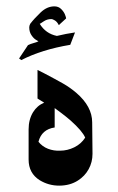

<svg xmlns="http://www.w3.org/2000/svg" viewBox="-20 -580 371 604"><path d="M271 -96Q271 -70 259 -48Q247 -26 225 -12Q200 4 166 4Q133 4 105 -13Q70 -35 70 -78V-173Q70 -204 84 -227Q97 -248 119 -257L98 -270V-360L116 -351Q156 -330 178 -317.5Q200 -305 220 -288Q270 -245 270 -195ZM169 -106Q192 -106 213.5 -116.5Q235 -127 248 -147Q239 -168 202 -201Q187 -214 171.5 -225.5Q156 -237 152 -240V-179Q111 -173 101 -134Q113 -119 131 -112Q149 -105 169 -106ZM216 -478 201 -439Q111 -424 47 -391L40 -396L68 -438Q76 -442 85.5 -444.5Q95 -447 101 -450Q99 -451 92 -455.5Q85 -460 78.5 -470Q72 -480 72 -494Q72 -499 75 -505Q88 -522 108 -541Q128 -560 151 -560Q164 -560 172.5 -551.5Q181 -543 184.5 -534Q188 -525 188 -522L165 -501Q160 -511 153 -515.5Q146 -520 141 -520Q128 -520 117 -512.5Q106 -505 105 -505Q124 -474 159 -467Q188 -474 216 -478Z"/></svg>

Font: Katibeh
Style: Regular
Weight: 400
Designer: Arabic design by Kourosh Beigpour, Latin design by Eduardo Tunni, engineering by Lasse Fister
Version: Version 1.0010g